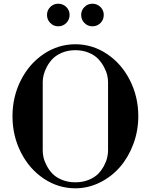

<svg xmlns="http://www.w3.org/2000/svg" viewBox="-20 -997 808 1029"><path d="M383.8 12.2Q292.5 12.2 214.8 -39.6Q137.2 -91.3 92 -180.4Q46.9 -269.5 46.9 -374Q46.9 -478.5 92 -567.4Q137.2 -656.2 214.8 -708Q292.5 -759.8 383.8 -759.8Q475.1 -759.8 553 -708Q630.9 -656.2 676 -567.4Q721.2 -478.5 721.2 -374Q721.2 -295.4 694.3 -224.1Q667.5 -152.8 622.3 -101.1Q577.1 -49.3 514.6 -18.6Q452.1 12.2 383.8 12.2ZM209 -189Q209 -172.4 213.6 -152.1Q218.3 -131.8 231 -107.9Q243.7 -84 262.5 -64.9Q281.2 -45.9 312.7 -33Q344.2 -20 383.8 -20Q423.3 -20 455.1 -33Q486.8 -45.9 505.6 -64.9Q524.4 -84 537.1 -107.9Q549.8 -131.8 554.4 -152.1Q559.1 -172.4 559.1 -189V-558.1Q559.1 -575.2 554.2 -595.5Q549.3 -615.7 536.4 -639.6Q523.4 -663.6 504.6 -682.9Q485.8 -702.1 454.1 -715.1Q422.4 -728 383.8 -728Q345.2 -728 313.7 -715.1Q282.2 -702.1 263.2 -682.9Q244.1 -663.6 231.4 -639.6Q218.8 -615.7 213.9 -595.5Q209 -575.2 209 -558.1ZM231.9 -917Q231.9 -941.9 249.5 -959.5Q267.1 -977.1 292 -977.1Q317.4 -977.1 335.2 -959.5Q353 -941.9 353 -917Q353 -891.6 335.2 -873.8Q317.4 -856 292 -856Q267.1 -856 249.5 -873.8Q231.9 -891.6 231.9 -917ZM415 -917Q415 -941.9 432.6 -959.5Q450.2 -977.1 475.1 -977.1Q500.5 -977.1 518.3 -959.5Q536.1 -941.9 536.1 -917Q536.1 -891.6 518.6 -873.8Q501 -856 475.1 -856Q450.2 -856 432.6 -873.8Q415 -891.6 415 -917Z"/></svg>

Font: Fin Serif Display
Style: Italic
Weight: 400
Designer: J. Blake Harris
Version: Version 1.006;FEAKit 1.0